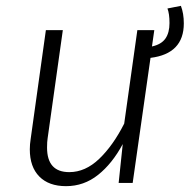

<svg xmlns="http://www.w3.org/2000/svg" viewBox="-20 -626 649 657"><path d="M495 -428 434 0H386L400 -133Q364 -66 315.5 -27.5Q267 11 206 11Q147 11 114.5 -22Q82 -55 82 -115Q82 -132 85 -151L137 -523H195L143 -153Q141 -141 141 -121Q141 -37 217 -37Q272 -37 319.5 -82.5Q367 -128 405 -203L450 -523H508L500 -467Q532 -474 546 -494Q560 -514 560 -547Q560 -579 553 -597L599 -606Q609 -580 609 -546Q609 -442 495 -428Z"/></svg>

Font: Fira Sans Light
Style: Italic
Weight: 300
Italic angle: -8°
Designer: bBox Type GmbH & Carrois Corporate GbR & Edenspiekermann AG
Foundry: bBox Type GmbH & Carrois Corporate GbR & Edenspiekermann AG
Version: Version 4.301